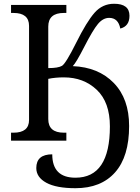

<svg xmlns="http://www.w3.org/2000/svg" viewBox="-20 -740 734 1010"><path d="M612.8 -589.8Q602.1 -646 554.2 -646Q522 -646 495.1 -613.8Q468.3 -581.5 424.3 -495.6Q380.4 -409.7 362.8 -392.1Q497.6 -386.7 578.4 -303.7Q659.2 -220.7 659.2 -77.1Q659.2 83.5 585.4 166.7Q511.7 250 377 250Q275.9 250 223.4 221.2Q170.9 192.4 170.9 144Q170.9 71.8 254.9 71.8Q254.9 194.8 377 194.8Q558.1 194.8 558.1 -75.2Q558.1 -202.1 489 -267.6Q419.9 -333 315.9 -333Q271 -333 233.9 -325.2V-113.8Q233.9 -42 315.9 -42H329.1V0H38.1V-42H50.8Q132.8 -42 132.8 -108.9V-604Q132.8 -671.9 50.8 -671.9H38.1V-713.9H329.1V-671.9H315.9Q233.9 -671.9 233.9 -600.1V-381.8Q286.1 -381.8 306.2 -393.8Q326.2 -405.8 381.1 -515.9Q436 -626 477.5 -673.1Q519 -720.2 580.1 -720.2Q661.1 -720.2 661.1 -657.2Q661.1 -602.1 612.8 -589.8Z"/></svg>

Font: Noto Serif
Style: Regular
Weight: 400
Designer: Monotype Design team
Foundry: Monotype Imaging Inc.
Version: Version 1.02